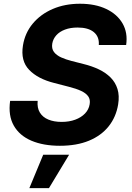

<svg xmlns="http://www.w3.org/2000/svg" viewBox="-20 -757 694 1011"><path d="M295.3 10.6Q208.2 10.6 145.4 -16.1Q82.6 -42.9 52.6 -95.6Q22.6 -148.4 33.3 -225.8H178.3Q174.8 -189 189.9 -164.3Q204.9 -139.7 234.6 -127.4Q264.2 -115.1 304.6 -115.1Q344.4 -115.1 376 -126.8Q407.5 -138.4 427.6 -159.3Q447.6 -180.2 452.1 -207.9Q456.4 -233 444.5 -249.7Q432.6 -266.5 406.7 -278.5Q380.7 -290.6 342.1 -300.2L265.3 -320.1Q179.2 -341.7 133.5 -389.2Q87.7 -436.6 100.9 -517.8Q111.5 -583.5 152.7 -632.9Q193.9 -682.3 257.8 -709.8Q321.8 -737.3 401 -737.3Q481.3 -737.3 539.3 -709.8Q597.3 -682.3 625.5 -633.3Q653.6 -584.3 644.2 -520.2H500.3Q503.3 -563.7 474 -587.9Q444.8 -612 388.8 -612Q350.7 -612 322.2 -601.2Q293.7 -590.5 276.6 -571.4Q259.6 -552.3 255.3 -528.1Q250.8 -501.3 264 -483.5Q277.2 -465.8 302.1 -454.7Q326.9 -443.6 356.7 -436L419.5 -420Q463.4 -409.3 500.1 -391.9Q536.7 -374.5 562.3 -348.9Q587.8 -323.3 598.7 -288.2Q609.6 -253.2 602.1 -207.2Q591.3 -141 552.3 -92Q513.3 -43 448.6 -16.2Q384 10.6 295.3 10.6ZM134.6 233.6 207.6 57.6H344L237.8 233.6Z"/></svg>

Font: Inter Variable
Style: Italic
Weight: 400
Italic angle: -9.39999°
Designer: Rasmus Andersson
Foundry: rsms
Version: Version 4.001;git-9221beed3